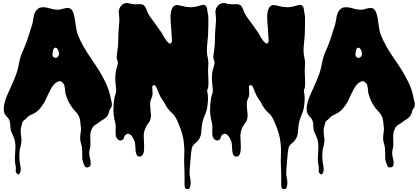

<svg xmlns="http://www.w3.org/2000/svg" viewBox="-20 -761 2814 1291"><path d="M108 -336Q116 -380 133.5 -418Q151 -456 165 -498L181 -548L197 -598Q200 -610 202 -622.5Q204 -635 206 -647Q208 -659 212.5 -670.5Q217 -682 225 -692Q238 -708 254.5 -711Q271 -714 288 -711Q305 -708 323.5 -702.5Q342 -697 360 -696Q378 -694 395 -699.5Q412 -705 426.5 -707Q441 -709 453 -703Q465 -697 474 -672Q480 -653 483 -634Q486 -615 488.5 -596.5Q491 -578 494.5 -559Q498 -540 506 -521Q520 -486 538.5 -453.5Q557 -421 578 -389.5Q599 -358 620 -327Q641 -296 660 -263Q672 -242 683 -220.5Q694 -199 703 -176Q708 -162 712.5 -149Q717 -136 720 -122Q722 -115 722.5 -108.5Q723 -102 725 -95Q726 -90 728 -84.5Q730 -79 731 -74Q733 -60 731 -46Q729 -39 726 -35.5Q723 -32 719 -26Q714 -17 712.5 -7Q711 3 705 13Q700 21 693 28Q686 35 678 40Q664 48 652 57.5Q640 67 626 75Q612 83 605 92.5Q598 102 593 117Q588 131 587 146.5Q586 162 587 177.5Q588 193 588 208.5Q588 224 584 239Q579 258 580 273.5Q581 289 586 306Q589 317 590 334Q591 351 583 359Q578 363 569.5 364.5Q561 366 556 363Q550 360 546 349.5Q542 339 540 333Q533 316 533 300V266Q533 250 531.5 235Q530 220 525 205Q519 188 519 169.5Q519 151 522 133Q526 114 524 96Q522 78 520 59Q518 48 516.5 38.5Q515 29 510 20Q505 9 496.5 -1Q488 -11 480 -20Q471 -29 461 -44Q447 -63 438 -83Q429 -103 422 -126Q419 -135 418.5 -145Q418 -155 416.5 -165.5Q415 -176 413 -185Q411 -194 405 -201Q390 -220 373 -213.5Q356 -207 342 -192Q331 -179 322 -162.5Q313 -146 304.5 -128.5Q296 -111 288.5 -94Q281 -77 272 -63Q261 -46 248 -30.5Q235 -15 218 -4Q210 1 201.5 5Q193 9 185 13Q172 18 162.5 29Q153 40 142 48Q131 56 128.5 69.5Q126 83 122 96Q119 107 119 118.5Q119 130 120.5 142Q122 154 123.5 165.5Q125 177 124 188Q123 206 118.5 222Q114 238 112 255Q110 275 110 295Q110 315 114 334Q116 347 118.5 362.5Q121 378 118 392Q117 395 114 402Q111 409 107 411Q101 414 95 407.5Q89 401 87 396Q85 391 86 383.5Q87 376 87 370Q87 364 86 357.5Q85 351 83 344Q79 322 80 300.5Q81 279 82.5 257.5Q84 236 83.5 214.5Q83 193 76 172Q72 161 67.5 150.5Q63 140 58 129Q50 111 50 91.5Q50 72 45 52Q42 43 36.5 36Q31 29 25 22.5Q19 16 14 8.5Q9 1 7 -9Q3 -28 6.5 -49Q10 -70 17 -91Q24 -112 33 -131.5Q42 -151 50 -169Q69 -211 84.5 -250.5Q100 -290 108 -336ZM333 -394Q333 -379 346.5 -373.5Q360 -368 370 -380Q375 -386 376 -393.5Q377 -401 376 -409Q375 -414 372.5 -420.5Q370 -427 366 -432.5Q362 -438 356.5 -440Q351 -442 344 -437Q341 -435 339 -429.5Q337 -424 335.5 -417Q334 -410 333.5 -403.5Q333 -397 333 -394Z M771 -327Q775 -343 769 -355.5Q763 -368 765 -386Q768 -412 771.5 -436.5Q775 -461 775 -490Q775 -516 776.5 -540.5Q778 -565 780 -591Q782 -606 782.5 -621.5Q783 -637 781 -653Q779 -666 778.5 -680Q778 -694 784 -706Q795 -730 818 -738Q832 -743 843.5 -739.5Q855 -736 868 -734Q880 -732 891.5 -732Q903 -732 916 -733Q928 -734 938 -730.5Q948 -727 955 -717Q962 -706 965.5 -695Q969 -684 974 -674Q985 -653 999.5 -634Q1014 -615 1027 -597Q1035 -586 1042.5 -575Q1050 -564 1058 -553Q1069 -539 1076.5 -523.5Q1084 -508 1095 -494L1102 -484Q1107 -478 1112.5 -473.5Q1118 -469 1123 -468Q1128 -467 1132 -473Q1138 -481 1136 -495.5Q1134 -510 1134 -521Q1134 -541 1132 -561Q1130 -581 1128.5 -601.5Q1127 -622 1126.5 -642.5Q1126 -663 1130 -683Q1132 -694 1138 -706Q1144 -718 1155 -723Q1166 -729 1178 -726.5Q1190 -724 1202 -721Q1231 -713 1259 -712.5Q1287 -712 1315 -721Q1327 -725 1341.5 -728Q1356 -731 1366 -718Q1373 -709 1373.5 -696.5Q1374 -684 1377 -673Q1380 -661 1380.5 -649Q1381 -637 1381 -623Q1381 -598 1380.5 -573.5Q1380 -549 1379 -524Q1377 -492 1373 -459Q1369 -426 1373 -394Q1375 -380 1378 -366.5Q1381 -353 1381 -338Q1381 -324 1380 -310Q1379 -296 1379 -282Q1379 -256 1381 -227Q1383 -198 1380 -174Q1379 -167 1376 -163Q1373 -159 1373 -152Q1373 -146 1374.5 -139Q1376 -132 1377 -126Q1378 -114 1378.5 -102Q1379 -90 1378 -78Q1376 -56 1373 -37Q1370 -18 1362 2Q1353 22 1346 43Q1339 64 1337 86Q1335 109 1332.5 133.5Q1330 158 1316 178Q1310 187 1302.5 193.5Q1295 200 1288.5 206Q1282 212 1276.5 220Q1271 228 1269 240Q1263 277 1261 313Q1259 349 1255 386Q1253 412 1258.5 435.5Q1264 459 1261 484Q1259 495 1255.5 503Q1252 511 1239 510Q1225 509 1223 499Q1221 489 1221 478V416Q1221 385 1219 353Q1217 317 1219 279.5Q1221 242 1217 206Q1214 171 1205.5 140.5Q1197 110 1183 78Q1178 65 1172.5 52Q1167 39 1159 26Q1149 9 1134 -3.5Q1119 -16 1108 -32Q1097 -46 1089.5 -62Q1082 -78 1071 -92Q1058 -110 1050 -129Q1042 -148 1034 -168Q1031 -175 1026.5 -182Q1022 -189 1014 -188Q1006 -187 1005 -183Q1004 -179 1004 -172Q1004 -158 1005.5 -143.5Q1007 -129 1004 -115Q1002 -107 998 -99.5Q994 -92 992 -83Q989 -69 989.5 -54Q990 -39 991.5 -24Q993 -9 994.5 5.5Q996 20 993 35Q990 52 980.5 63.5Q971 75 963 90Q946 122 946.5 151.5Q947 181 949 216V237Q949 250 946.5 262Q944 274 937.5 283Q931 292 919 292Q905 292 899 280Q893 268 891.5 251Q890 234 889.5 217.5Q889 201 886 192Q883 184 877.5 172.5Q872 161 864.5 152Q857 143 847 139.5Q837 136 825 145Q816 152 814 164Q812 176 801 181Q789 186 778.5 180.5Q768 175 763 164Q758 153 757.5 140Q757 127 757.5 114Q758 101 758 88Q758 75 755 64Q743 22 742.5 -17.5Q742 -57 749 -99Q751 -114 756.5 -127.5Q762 -141 761 -156Q759 -184 756 -212.5Q753 -241 757 -270Q759 -284 763 -298.5Q767 -313 771 -327Z M1421 -327Q1425 -343 1419 -355.5Q1413 -368 1415 -386Q1418 -412 1421.5 -436.5Q1425 -461 1425 -490Q1425 -516 1426.5 -540.5Q1428 -565 1430 -591Q1432 -606 1432.5 -621.5Q1433 -637 1431 -653Q1429 -666 1428.5 -680Q1428 -694 1434 -706Q1445 -730 1468 -738Q1482 -743 1493.5 -739.5Q1505 -736 1518 -734Q1530 -732 1541.5 -732Q1553 -732 1566 -733Q1578 -734 1588 -730.5Q1598 -727 1605 -717Q1612 -706 1615.5 -695Q1619 -684 1624 -674Q1635 -653 1649.5 -634Q1664 -615 1677 -597Q1685 -586 1692.5 -575Q1700 -564 1708 -553Q1719 -539 1726.5 -523.5Q1734 -508 1745 -494L1752 -484Q1757 -478 1762.5 -473.5Q1768 -469 1773 -468Q1778 -467 1782 -473Q1788 -481 1786 -495.5Q1784 -510 1784 -521Q1784 -541 1782 -561Q1780 -581 1778.5 -601.5Q1777 -622 1776.5 -642.5Q1776 -663 1780 -683Q1782 -694 1788 -706Q1794 -718 1805 -723Q1816 -729 1828 -726.5Q1840 -724 1852 -721Q1881 -713 1909 -712.5Q1937 -712 1965 -721Q1977 -725 1991.5 -728Q2006 -731 2016 -718Q2023 -709 2023.5 -696.5Q2024 -684 2027 -673Q2030 -661 2030.5 -649Q2031 -637 2031 -623Q2031 -598 2030.5 -573.5Q2030 -549 2029 -524Q2027 -492 2023 -459Q2019 -426 2023 -394Q2025 -380 2028 -366.5Q2031 -353 2031 -338Q2031 -324 2030 -310Q2029 -296 2029 -282Q2029 -256 2031 -227Q2033 -198 2030 -174Q2029 -167 2026 -163Q2023 -159 2023 -152Q2023 -146 2024.5 -139Q2026 -132 2027 -126Q2028 -114 2028.5 -102Q2029 -90 2028 -78Q2026 -56 2023 -37Q2020 -18 2012 2Q2003 22 1996 43Q1989 64 1987 86Q1985 109 1982.5 133.5Q1980 158 1966 178Q1960 187 1952.5 193.5Q1945 200 1938.5 206Q1932 212 1926.5 220Q1921 228 1919 240Q1913 277 1911 313Q1909 349 1905 386Q1903 412 1908.5 435.5Q1914 459 1911 484Q1909 495 1905.5 503Q1902 511 1889 510Q1875 509 1873 499Q1871 489 1871 478V416Q1871 385 1869 353Q1867 317 1869 279.5Q1871 242 1867 206Q1864 171 1855.5 140.5Q1847 110 1833 78Q1828 65 1822.5 52Q1817 39 1809 26Q1799 9 1784 -3.5Q1769 -16 1758 -32Q1747 -46 1739.5 -62Q1732 -78 1721 -92Q1708 -110 1700 -129Q1692 -148 1684 -168Q1681 -175 1676.5 -182Q1672 -189 1664 -188Q1656 -187 1655 -183Q1654 -179 1654 -172Q1654 -158 1655.5 -143.5Q1657 -129 1654 -115Q1652 -107 1648 -99.5Q1644 -92 1642 -83Q1639 -69 1639.5 -54Q1640 -39 1641.5 -24Q1643 -9 1644.5 5.5Q1646 20 1643 35Q1640 52 1630.5 63.5Q1621 75 1613 90Q1596 122 1596.5 151.5Q1597 181 1599 216V237Q1599 250 1596.5 262Q1594 274 1587.5 283Q1581 292 1569 292Q1555 292 1549 280Q1543 268 1541.5 251Q1540 234 1539.5 217.5Q1539 201 1536 192Q1533 184 1527.5 172.5Q1522 161 1514.5 152Q1507 143 1497 139.5Q1487 136 1475 145Q1466 152 1464 164Q1462 176 1451 181Q1439 186 1428.5 180.5Q1418 175 1413 164Q1408 153 1407.5 140Q1407 127 1407.5 114Q1408 101 1408 88Q1408 75 1405 64Q1393 22 1392.5 -17.5Q1392 -57 1399 -99Q1401 -114 1406.5 -127.5Q1412 -141 1411 -156Q1409 -184 1406 -212.5Q1403 -241 1407 -270Q1409 -284 1413 -298.5Q1417 -313 1421 -327Z M2145 -336Q2153 -380 2170.5 -418Q2188 -456 2202 -498L2218 -548L2234 -598Q2237 -610 2239 -622.5Q2241 -635 2243 -647Q2245 -659 2249.5 -670.5Q2254 -682 2262 -692Q2275 -708 2291.5 -711Q2308 -714 2325 -711Q2342 -708 2360.5 -702.5Q2379 -697 2397 -696Q2415 -694 2432 -699.5Q2449 -705 2463.5 -707Q2478 -709 2490 -703Q2502 -697 2511 -672Q2517 -653 2520 -634Q2523 -615 2525.5 -596.5Q2528 -578 2531.5 -559Q2535 -540 2543 -521Q2557 -486 2575.5 -453.5Q2594 -421 2615 -389.5Q2636 -358 2657 -327Q2678 -296 2697 -263Q2709 -242 2720 -220.5Q2731 -199 2740 -176Q2745 -162 2749.5 -149Q2754 -136 2757 -122Q2759 -115 2759.5 -108.5Q2760 -102 2762 -95Q2763 -90 2765 -84.5Q2767 -79 2768 -74Q2770 -60 2768 -46Q2766 -39 2763 -35.5Q2760 -32 2756 -26Q2751 -17 2749.5 -7Q2748 3 2742 13Q2737 21 2730 28Q2723 35 2715 40Q2701 48 2689 57.5Q2677 67 2663 75Q2649 83 2642 92.5Q2635 102 2630 117Q2625 131 2624 146.5Q2623 162 2624 177.5Q2625 193 2625 208.5Q2625 224 2621 239Q2616 258 2617 273.5Q2618 289 2623 306Q2626 317 2627 334Q2628 351 2620 359Q2615 363 2606.5 364.5Q2598 366 2593 363Q2587 360 2583 349.5Q2579 339 2577 333Q2570 316 2570 300V266Q2570 250 2568.5 235Q2567 220 2562 205Q2556 188 2556 169.5Q2556 151 2559 133Q2563 114 2561 96Q2559 78 2557 59Q2555 48 2553.5 38.5Q2552 29 2547 20Q2542 9 2533.5 -1Q2525 -11 2517 -20Q2508 -29 2498 -44Q2484 -63 2475 -83Q2466 -103 2459 -126Q2456 -135 2455.5 -145Q2455 -155 2453.5 -165.5Q2452 -176 2450 -185Q2448 -194 2442 -201Q2427 -220 2410 -213.5Q2393 -207 2379 -192Q2368 -179 2359 -162.5Q2350 -146 2341.5 -128.5Q2333 -111 2325.5 -94Q2318 -77 2309 -63Q2298 -46 2285 -30.5Q2272 -15 2255 -4Q2247 1 2238.5 5Q2230 9 2222 13Q2209 18 2199.5 29Q2190 40 2179 48Q2168 56 2165.5 69.5Q2163 83 2159 96Q2156 107 2156 118.5Q2156 130 2157.5 142Q2159 154 2160.5 165.5Q2162 177 2161 188Q2160 206 2155.5 222Q2151 238 2149 255Q2147 275 2147 295Q2147 315 2151 334Q2153 347 2155.5 362.5Q2158 378 2155 392Q2154 395 2151 402Q2148 409 2144 411Q2138 414 2132 407.5Q2126 401 2124 396Q2122 391 2123 383.5Q2124 376 2124 370Q2124 364 2123 357.5Q2122 351 2120 344Q2116 322 2117 300.5Q2118 279 2119.5 257.5Q2121 236 2120.5 214.5Q2120 193 2113 172Q2109 161 2104.5 150.5Q2100 140 2095 129Q2087 111 2087 91.5Q2087 72 2082 52Q2079 43 2073.5 36Q2068 29 2062 22.5Q2056 16 2051 8.5Q2046 1 2044 -9Q2040 -28 2043.5 -49Q2047 -70 2054 -91Q2061 -112 2070 -131.5Q2079 -151 2087 -169Q2106 -211 2121.5 -250.5Q2137 -290 2145 -336ZM2370 -394Q2370 -379 2383.5 -373.5Q2397 -368 2407 -380Q2412 -386 2413 -393.5Q2414 -401 2413 -409Q2412 -414 2409.5 -420.5Q2407 -427 2403 -432.5Q2399 -438 2393.5 -440Q2388 -442 2381 -437Q2378 -435 2376 -429.5Q2374 -424 2372.5 -417Q2371 -410 2370.5 -403.5Q2370 -397 2370 -394Z"/></svg>

Font: Double Feature
Style: Regular
Weight: 400
Designer: David Shetterly
Foundry: David Shetterly
Version: Version 2.100 1997 initial release